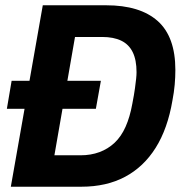

<svg xmlns="http://www.w3.org/2000/svg" viewBox="-20 -707 700 727"><path d="M6 -295 24 -401H362L343 -295ZM21 0 142 -687H382Q510 -687 577 -627.5Q644 -568 644 -442Q644 -415 641.5 -386.5Q639 -358 633 -327Q615 -220 569.5 -147.5Q524 -75 453.5 -37.5Q383 0 288 0ZM186 -119H285Q324 -119 356.5 -131Q389 -143 414 -166.5Q439 -190 455.5 -227Q472 -264 481 -314Q488 -350 491 -372.5Q494 -395 495.5 -409Q497 -423 497 -434Q497 -480 482.5 -509.5Q468 -539 439 -553Q410 -567 367 -567H264Z"/></svg>

Font: Archivo SemiCondensed
Style: Bold Italic
Weight: 700
Width: 4
Italic angle: -10°
Designer: Hector Gatti
Foundry: Omnibus-Type
Version: Version 2.001